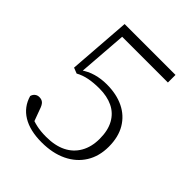

<svg xmlns="http://www.w3.org/2000/svg" viewBox="-186 -767 894 894"><g transform="rotate(45 261.0 -319.5)"><path d="M234 12Q157 12 108.5 -17.5Q60 -47 44 -103Q47 -115 56 -122.5Q65 -130 78 -130Q94 -130 103.5 -121Q113 -112 120 -90L147 -17L110 -46Q140 -33 167.5 -27Q195 -21 231 -21Q289 -21 329.5 -41Q370 -61 392 -99.5Q414 -138 414 -191Q414 -246 393.5 -283Q373 -320 335.5 -338Q298 -356 247 -356Q209 -356 178.5 -350Q148 -344 123 -330L95 -341L118 -651H453V-601H133L154 -630L133 -352L125 -354Q154 -375 187.5 -384.5Q221 -394 258 -394Q322 -394 369.5 -371Q417 -348 443.5 -303.5Q470 -259 470 -195Q470 -132 441 -85.5Q412 -39 359 -13.5Q306 12 234 12Z"/></g></svg>

Font: Source Serif 4 Light
Style: Regular
Weight: 300
Designer: Frank Grießhammer
Foundry: Adobe Systems Incorporated
Version: Version 4.004;hotconv 1.0.116;makeotfexe 2.5.65601